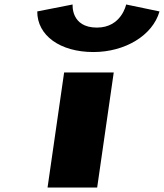

<svg xmlns="http://www.w3.org/2000/svg" viewBox="-20 -836 731 856"><path d="M542.4 -816C542.4 -816 521.8 -713 412.2 -713C294.7 -713 303.8 -816 303.8 -816L146.1 -785C145.7 -678 247.5 -604 396.5 -604C537.5 -604 660.7 -678 691.1 -785ZM265.9 -513 192 0H413.2L487.1 -513Z"/></svg>

Font: Blink
Style: WideObl
Weight: 400
Designer: Mew Too
Foundry: Cannot Into Space Fonts
Version: Version 001.000